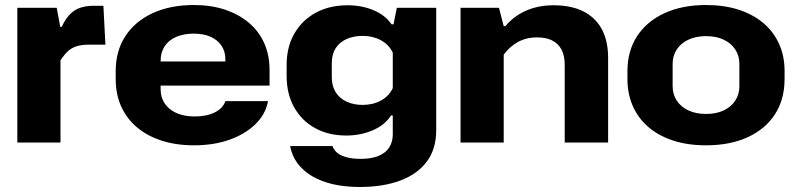

<svg xmlns="http://www.w3.org/2000/svg" viewBox="-20 -568 3174 765"><path d="M49 0V-537H206L220 -461H226Q246 -505 275.5 -525Q305 -545 354 -545H392L400 -390H333Q303 -390 283 -383Q263 -376 249 -362.5Q235 -349 221 -328V0Z M753 11Q682 11 624.5 -7.5Q567 -26 526 -60.5Q485 -95 463 -143.5Q441 -192 441 -253V-285Q441 -365 479.5 -424Q518 -483 588 -515.5Q658 -548 753 -548Q821 -548 876.5 -529.5Q932 -511 972 -477Q1012 -443 1033 -395.5Q1054 -348 1054 -289V-227H591V-323H892L878 -306V-331Q878 -363 862.5 -386Q847 -409 819 -421.5Q791 -434 752 -434Q712 -434 682 -421Q652 -408 636 -383.5Q620 -359 620 -326V-212Q620 -180 636.5 -155.5Q653 -131 683.5 -117.5Q714 -104 755 -104Q803 -104 835.5 -120Q868 -136 878 -165H1048Q1038 -112 997 -72.5Q956 -33 893.5 -11Q831 11 753 11Z M1414 177Q1296 177 1223 133.5Q1150 90 1136 14H1305Q1314 40 1343 52.5Q1372 65 1416 65Q1459 65 1487.5 53.5Q1516 42 1530.5 20Q1545 -2 1545 -33V-108H1538Q1514 -70 1465.5 -49Q1417 -28 1360 -28Q1289 -28 1235.5 -57.5Q1182 -87 1152 -140.5Q1122 -194 1122 -266V-309Q1122 -381 1153 -434.5Q1184 -488 1238.5 -517.5Q1293 -547 1365 -547Q1422 -547 1469 -527Q1516 -507 1540 -471H1548L1561 -537H1718V-49Q1718 26 1680.5 76Q1643 126 1574.5 151.5Q1506 177 1414 177ZM1425 -150Q1466 -150 1498 -167.5Q1530 -185 1545 -217V-358Q1530 -390 1498 -407.5Q1466 -425 1425 -425Q1389 -425 1361 -412.5Q1333 -400 1317.5 -376Q1302 -352 1302 -317V-259Q1302 -225 1317.5 -200.5Q1333 -176 1361 -163Q1389 -150 1425 -150Z M1815 0V-537H1968L1987 -464H1994Q2027 -504 2076 -525.5Q2125 -547 2185 -547Q2257 -547 2305.5 -522Q2354 -497 2378.5 -450.5Q2403 -404 2403 -337V0H2230V-310Q2230 -346 2217.5 -370Q2205 -394 2180.5 -406.5Q2156 -419 2120 -419Q2076 -419 2042.5 -400Q2009 -381 1987 -350V0Z M2793 11Q2721 11 2663.5 -7.5Q2606 -26 2565 -60.5Q2524 -95 2502 -144Q2480 -193 2480 -253V-285Q2480 -365 2518.5 -424Q2557 -483 2627.5 -515.5Q2698 -548 2793 -548Q2865 -548 2922.5 -529.5Q2980 -511 3021 -476.5Q3062 -442 3084 -393.5Q3106 -345 3106 -285V-253Q3106 -172 3068 -113Q3030 -54 2959.5 -21.5Q2889 11 2793 11ZM2793 -114Q2834 -114 2863.5 -128Q2893 -142 2909.5 -167Q2926 -192 2926 -225V-313Q2926 -346 2909.5 -371Q2893 -396 2863.5 -410Q2834 -424 2793 -424Q2753 -424 2723 -410Q2693 -396 2676.5 -371Q2660 -346 2660 -313V-225Q2660 -192 2676.5 -167Q2693 -142 2723 -128Q2753 -114 2793 -114Z"/></svg>

Font: Hubot Sans SemiExpanded
Style: Bold
Weight: 700
Width: 6
Designer: Deni Anggara
Foundry: GitHub, Inc., Subsidiary of Microsoft Corporation
Version: Version 2.000